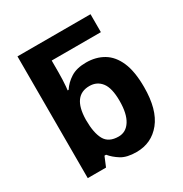

<svg xmlns="http://www.w3.org/2000/svg" viewBox="-177 -894 988 1038"><g transform="rotate(-30 316.5 -375.0)"><path d="M378 10Q318 10 283.5 -11.5Q249 -33 227 -60H217L192 0H78V-760H534V-648H227V-573Q227 -552 226 -528.5Q225 -505 223.5 -487.5Q222 -470 221 -465H227Q249 -499 286 -522.5Q323 -546 382 -546Q443 -546 489.5 -518.5Q536 -491 562 -431.5Q588 -372 588 -274Q588 -134 530 -62Q472 10 378 10ZM336 -111Q382 -111 409 -153.5Q436 -196 436 -276Q436 -356 408.5 -391.5Q381 -427 334 -427Q230 -427 227 -281V-275Q227 -196 250.5 -153.5Q274 -111 336 -111Z"/></g></svg>

Font: Noto IKEA Arabic
Style: Bold
Weight: 700
Designer: Monotype Design Team
Foundry: Monotype Imaging Inc.
Version: Version 1.200